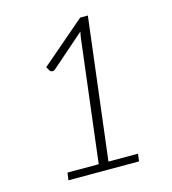

<svg xmlns="http://www.w3.org/2000/svg" viewBox="-106 -797 793 885"><g transform="rotate(-15 290.0 -355.0)"><path d="M453 -35.5 448.5 0H111.5L116.5 -35.5H265.5L336 -613Q337 -621.5 338.5 -630.2Q340 -639 342 -648L183 -509Q175 -503.5 168.5 -505Q162 -506.5 159 -510.5L147.5 -530L358 -710.5H394.5L312 -35.5Z"/></g></svg>

Font: Lato 2
Style: Italic
Weight: 300
Italic angle: -7°
Designer: Lukasz Dziedzic with Adam Twardoch and Botio Nikoltchev
Foundry: tyPoland Lukasz Dziedzic
Version: Version 2.015; 2015-08-06; http://www.latofonts.com/